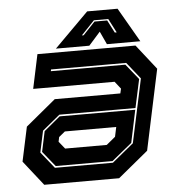

<svg xmlns="http://www.w3.org/2000/svg" viewBox="-51 -746 728 793"><g transform="rotate(-5 313.0 -349.0)"><path d="M100.5 0 19.5 -103 50 -245.5 174.5 -348.5H446.5L451 -368L427 -398.5H89.5L119.5 -540H526L607 -437L536 -103L411 0ZM154.5 -73 103.5 -136 121.5 -220.5 188.5 -276H502L473.5 -141L390 -73ZM150.5 -66H391L480 -139L536.5 -403L481.5 -472H170L168.5 -465H477.5L529 -401L503.5 -283H188L115 -223L96 -134ZM199.5 -141.5H372L409 -172L417.5 -212H204.5L179 -191L175 -172ZM339.5 -698H465.5L547.5 -556H409L384 -610L336 -556H197.5ZM364 -659 309 -601H316.5L366 -653.5H418.5L445.5 -601H453.5L423.5 -659Z"/></g></svg>

Font: Tourney Thin ExtraBold
Style: Italic
Weight: 800
Italic angle: -12°
Version: Version 1.015